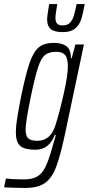

<svg xmlns="http://www.w3.org/2000/svg" viewBox="-65 -729 437 945"><path d="M-45 193 -36 150Q2 154 52 154Q94 154 118 140Q142 126 158 94Q174 62 192 -2L201 -34Q203 -41 205.5 -49Q208 -57 210 -65H205Q190 -28 166.5 -10Q143 8 109 8Q57 8 35 -10.5Q13 -29 13 -78Q13 -107 19.5 -147.5Q26 -188 39 -255Q62 -366 81 -420.5Q100 -475 126.5 -496.5Q153 -518 200 -518Q239 -518 261.5 -502Q284 -486 284 -443H288L306 -510H348L257 -79Q233 35 212 91Q191 147 156.5 171.5Q122 196 60 196Q11 196 -45 193ZM208 -113Q227 -172 248 -264.5Q269 -357 269 -402Q269 -442 255.5 -458Q242 -474 213 -474Q177 -474 157.5 -459Q138 -444 123 -399.5Q108 -355 87 -255Q61 -128 61 -92Q61 -59 74.5 -47.5Q88 -36 119 -36Q151 -36 173 -54.5Q195 -73 208 -113ZM167 -633Q167 -651 177 -709H217Q208 -659 208 -640Q208 -622 216 -613Q224 -604 243 -604Q265 -604 277.5 -615.5Q290 -627 297 -647.5Q304 -668 312 -709H352Q343 -658 333.5 -631Q324 -604 303.5 -587.5Q283 -571 244 -571Q201 -571 184 -586.5Q167 -602 167 -633Z"/></svg>

Font: Saira Ultra Condensed Light
Style: Italic
Weight: 300
Width: 1
Italic angle: -12°
Designer: Hector Gatti with collaboration of the Omnibus-Type team
Foundry: Omnibus-Type
Version: Version 1.001; ttfautohint (v1.8)